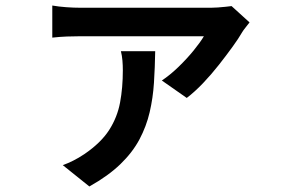

<svg xmlns="http://www.w3.org/2000/svg" viewBox="-20 -582 1040 694"><path d="M882 -501Q876 -493 867.5 -482.5Q859 -472 855 -465Q843 -444 821 -413.5Q799 -383 771.5 -348Q744 -313 714 -281.5Q684 -250 655 -228L565 -291Q595 -311 625 -340Q655 -369 679.5 -399Q704 -429 717 -451Q704 -451 669.5 -451Q635 -451 589 -451Q543 -451 492.5 -451Q442 -451 395.5 -451Q349 -451 315.5 -451Q282 -451 271 -451Q246 -451 221 -450Q196 -449 169 -446V-562Q192 -558 219 -556Q246 -554 271 -554Q282 -554 318 -554Q354 -554 404 -554Q454 -554 508 -554Q562 -554 611 -554Q660 -554 696 -554Q732 -554 743 -554Q753 -554 767.5 -555Q782 -556 795.5 -557.5Q809 -559 817 -560ZM541 -397Q540 -338 536.5 -283Q533 -228 521 -176.5Q509 -125 484 -78Q459 -31 415 11.5Q371 54 303 92L207 15Q226 8 245 -1.5Q264 -11 285 -25Q345 -66 374.5 -112Q404 -158 414 -211.5Q424 -265 424 -328Q424 -346 422.5 -363.5Q421 -381 417 -397Z"/></svg>

Font: Noto Sans HK SemiBold
Style: Regular
Weight: 600
Version: Version 2.004-H2;hotconv 1.0.118;makeotfexe 2.5.65603